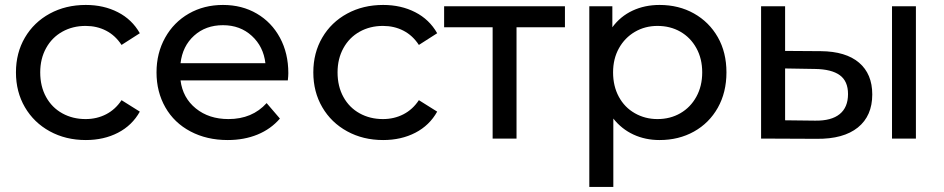

<svg xmlns="http://www.w3.org/2000/svg" viewBox="-20 -555 3782 769"><path d="M43.9 -265.1Q43.9 -343.3 79.8 -404.5Q115.7 -465.8 179.4 -500.5Q243.2 -535.2 323.7 -535.2Q395.5 -535.2 452.1 -506.1Q508.8 -477.1 540 -421.9L466.8 -375Q441.9 -413.1 405 -432.1Q368.2 -451.2 322.8 -451.2Q271 -451.2 229.5 -428Q188 -404.8 164.6 -362.3Q141.1 -319.8 141.1 -265.1Q141.1 -209 164.6 -166.5Q188 -124 229.5 -101.1Q271 -78.1 322.8 -78.1Q367.7 -78.1 404.8 -97.2Q441.9 -116.2 466.8 -153.8L540 -107.9Q509.3 -52.7 452.6 -23.4Q396 5.9 323.7 5.9Q243.2 5.9 179.4 -29.1Q115.7 -64 79.8 -125.5Q43.9 -187 43.9 -265.1Z M606.9 -265.1Q606.9 -342.3 641.4 -404.1Q675.8 -465.8 736.3 -500.5Q796.9 -535.2 873 -535.2Q949.2 -535.2 1008.5 -500.5Q1067.9 -465.8 1101.3 -403.8Q1134.8 -341.8 1134.8 -262.2Q1134.8 -251 1132.8 -232.9H703.1Q711.9 -163.1 764.4 -120.6Q816.9 -78.1 895 -78.1Q990.2 -78.1 1047.9 -142.1L1101.1 -80.1Q1064.9 -38.1 1011.5 -16.1Q958 5.9 892.1 5.9Q808.1 5.9 742.9 -28.6Q677.7 -63 642.3 -125Q606.9 -187 606.9 -265.1ZM703.1 -301.8H1043Q1035.2 -368.7 988.5 -411.4Q941.9 -454.1 873 -454.1Q803.7 -454.1 757.3 -412.1Q710.9 -370.1 703.1 -301.8Z M1234.9 -265.1Q1234.9 -343.3 1270.8 -404.5Q1306.6 -465.8 1370.4 -500.5Q1434.1 -535.2 1514.6 -535.2Q1586.4 -535.2 1643.1 -506.1Q1699.7 -477.1 1731 -421.9L1657.7 -375Q1632.8 -413.1 1595.9 -432.1Q1559.1 -451.2 1513.7 -451.2Q1461.9 -451.2 1420.4 -428Q1378.9 -404.8 1355.5 -362.3Q1332 -319.8 1332 -265.1Q1332 -209 1355.5 -166.5Q1378.9 -124 1420.4 -101.1Q1461.9 -78.1 1513.7 -78.1Q1558.6 -78.1 1595.7 -97.2Q1632.8 -116.2 1657.7 -153.8L1731 -107.9Q1700.2 -52.7 1643.6 -23.4Q1586.9 5.9 1514.6 5.9Q1434.1 5.9 1370.4 -29.1Q1306.6 -64 1270.8 -125.5Q1234.9 -187 1234.9 -265.1Z M1758.8 -445.8V-529.8H2242.7V-445.8H2048.8V0H1953.1V-445.8Z M2340.3 193.8V-529.8H2432.6V-445.8Q2464.8 -489.7 2513.7 -512.5Q2562.5 -535.2 2621.6 -535.2Q2698.7 -535.2 2759.5 -501Q2820.3 -466.8 2855 -406Q2889.6 -345.2 2889.6 -265.1Q2889.6 -185.1 2855 -123.5Q2820.3 -62 2759.5 -28.1Q2698.7 5.9 2621.6 5.9Q2564.5 5.9 2517.1 -16.1Q2469.7 -38.1 2436.5 -80.1V193.8ZM2435.5 -265.1Q2435.5 -210 2458.5 -167.5Q2481.4 -125 2522.5 -101.6Q2563.5 -78.1 2613.3 -78.1Q2664.6 -78.1 2705.1 -101.6Q2745.6 -125 2769 -167.5Q2792.5 -210 2792.5 -265.1Q2792.5 -320.3 2769 -362.5Q2745.6 -404.8 2705.1 -428Q2664.6 -451.2 2613.3 -451.2Q2563.5 -451.2 2522.9 -427.5Q2482.4 -403.8 2459 -361.8Q2435.5 -319.8 2435.5 -265.1Z M3028.3 0V-529.8H3124.5V-351.1L3267.6 -350.1Q3367.7 -349.1 3420.7 -304Q3473.6 -258.8 3473.6 -176.8Q3473.6 -90.8 3416 -44.4Q3358.4 2 3251.5 1ZM3124.5 -73.2 3244.6 -71.8Q3309.6 -70.8 3343 -97.9Q3376.5 -125 3376.5 -178.2Q3376.5 -230 3343.5 -253.9Q3310.5 -277.8 3244.6 -278.8L3124.5 -280.8ZM3552.7 0V-529.8H3648.4V0Z"/></svg>

Font: Montserrat Medium
Style: Regular
Weight: 500
Designer: Julieta Ulanovsky
Foundry: Julieta Ulanovsky
Version: Version 7.200